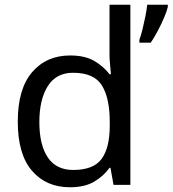

<svg xmlns="http://www.w3.org/2000/svg" viewBox="-20 -831 728 810"><path d="M275 -41Q175 -41 115 -110.5Q55 -180 55 -318Q55 -456 115.5 -526.5Q176 -597 276 -597Q338 -597 377.5 -574Q417 -551 442 -518H448Q447 -531 444.5 -556.5Q442 -582 442 -597V-811H530V-51H459L446 -123H442Q418 -89 378 -65Q338 -41 275 -41ZM289 -114Q374 -114 408.5 -160.5Q443 -207 443 -301V-317Q443 -417 410 -470.5Q377 -524 288 -524Q217 -524 181.5 -467.5Q146 -411 146 -316Q146 -220 181.5 -167Q217 -114 289 -114ZM688 -802Q684 -784 672.5 -757Q661 -730 646 -701.5Q631 -673 616 -651H568V-663Q575 -682 581.5 -708.5Q588 -735 593.5 -762.5Q599 -790 601 -811H688Z"/></svg>

Font: Noto Sans Tamil UI
Style: Regular
Weight: 400
Designer: Jelle Bosma - Monotype Design Team
Foundry: Monotype Imaging Inc.
Version: Version 2.004; ttfautohint (v1.8.4.7-5d5b)